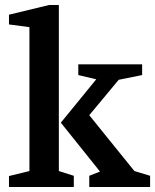

<svg xmlns="http://www.w3.org/2000/svg" viewBox="-20 -750 622 770"><path d="M16 0V-44L98 -64V-641L16 -652V-691L177 -730H216V-64L276 -45V0ZM338 0V-45L381 -62L224 -258L366 -432L294 -449V-492H550V-449L456 -430L338 -288L519 -64L582 -45V0Z"/></svg>

Font: Manuale SemiBold
Style: Regular
Weight: 600
Version: Version 1.002